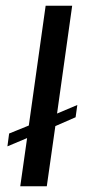

<svg xmlns="http://www.w3.org/2000/svg" viewBox="-20 -653 326 673"><path d="M51 0 75 -169 6 -140 12 -185 81 -213 140 -633H233L180 -255L251 -285L245 -242L174 -211L144 0Z"/></svg>

Font: Alumni Sans SemiBold
Style: Italic
Weight: 600
Italic angle: -8°
Version: Version 1.016